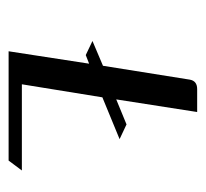

<svg xmlns="http://www.w3.org/2000/svg" viewBox="-36 -442 478 446"><g transform="rotate(90 203.0 -219.0)"><path d="M75.2 -194.8 132.8 -219.2 165 -420.9Q168 -438 187 -438H240.2L210.9 -250L269 -273.9L303.2 -257.8L206.1 -217.8L175.8 -30.8H376L353 0H99.1L127.9 -187L107.9 -179.2Z"/></g></svg>

Font: Hhenum
Style: Italic
Weight: 400
Designer: T. Christopher White
Version: Version 1.0